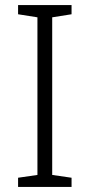

<svg xmlns="http://www.w3.org/2000/svg" viewBox="-20 -734 351 754"><path d="M261 0V-36L185 -47V-666L261 -678V-714H51V-678L127 -666V-47L51 -36V0Z"/></svg>

Font: Noto Sans Devanagari UI Light
Style: Regular
Weight: 300
Designer: Jelle Bosma - Monotype Design Team
Foundry: Monotype Imaging Inc.
Version: Version 2.004